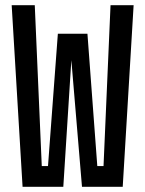

<svg xmlns="http://www.w3.org/2000/svg" viewBox="-20 -720 560 740"><path d="M67 0 25 -700H114L141 -80H165L203 -590H317L355 -80H379L406 -700H495L453 0H296L255 -488L224 0Z"/></svg>

Font: Tektur Condensed
Style: Regular
Weight: 400
Width: 3
Designer: Adam Jagosz
Foundry: Adam Jagosz
Version: Version 1.005;gftools[0.9.30]